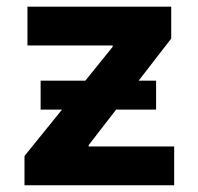

<svg xmlns="http://www.w3.org/2000/svg" viewBox="-20 -550 589 570"><path d="M52.7 -86.9 164.1 -224.6H100.6V-310.5H233.4L314.5 -411.1V-415H61.5V-530.3H488.3V-435.5L391.6 -310.5H443.4V-224.6H324.7L243.2 -119.1V-115.2H497.1V0H52.7Z"/></svg>

Font: Pretendard Std
Style: Bold
Weight: 700
Designer: Base glyphs from Inter by Rasmus Andersson; Hangeul glyphs from Noto Sans CJK(Source Han Sans) by Jang Soo-young and Kan
Foundry: Kil Hyung-jin
Version: Version 1.309